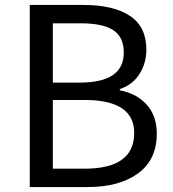

<svg xmlns="http://www.w3.org/2000/svg" viewBox="-20 -754 697 774"><path d="M100 0V-734H318Q436 -734 503 -690.5Q570 -647 570 -554Q570 -498 541.5 -454.5Q513 -411 463 -395V-390Q531 -377 571.5 -332Q612 -287 612 -215Q612 -110 536.5 -55Q461 0 334 0ZM193 -421H302Q479 -421 479 -542Q479 -605 436.5 -632.5Q394 -660 306 -660H193ZM193 -74H321Q521 -74 521 -218Q521 -351 321 -351H193Z"/></svg>

Font: Swei Fan Sans CJK TC
Style: Regular
Weight: 400
Version: Version 2.130